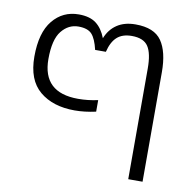

<svg xmlns="http://www.w3.org/2000/svg" viewBox="-67 -618 702 687"><g transform="rotate(10 284.5 -275.0)"><path d="M442 -402Q442 -457 425.5 -482Q409 -507 366 -507Q332 -507 312.5 -489.5Q293 -472 284 -435H245Q236 -474 221 -490.5Q206 -507 172 -507Q136 -507 111 -476Q86 -445 86 -374Q86 -252 215 -252Q251 -252 287 -260V-218Q246 -209 210 -209Q131 -209 83 -249Q35 -289 35 -374Q35 -461 71.5 -505.5Q108 -550 166 -550Q206 -550 229 -532.5Q252 -515 265 -481Q278 -514 305 -532Q332 -550 372 -550Q440 -550 467 -511Q494 -472 494 -398V0H442Z"/></g></svg>

Font: Prompt ExtraLight
Style: Regular
Weight: 275
Designer: Katatrad Team
Foundry: CadsonDemak
Version: Version 1.000